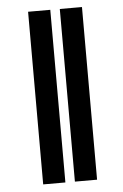

<svg xmlns="http://www.w3.org/2000/svg" viewBox="-51 -728 490 766"><g transform="rotate(-5 194.0 -345.5)"><path d="M179.7 0H90.8V-691.4H179.7ZM306.6 0H217.8V-691.4H306.6Z"/></g></svg>

Font: Pretendard Std ExtraBold
Style: Regular
Weight: 800
Designer: Base glyphs from Inter by Rasmus Andersson; Hangeul glyphs from Noto Sans CJK(Source Han Sans) by Jang Soo-young and Kan
Foundry: Kil Hyung-jin
Version: Version 1.309